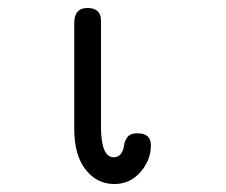

<svg xmlns="http://www.w3.org/2000/svg" viewBox="-20 -456 565 481"><path d="M166 -134V-398Q166 -436 199 -436Q233 -436 233 -404V-139Q233 -62 265 -62Q284 -62 290 -87Q290 -88 291 -93.5Q292 -99 293.5 -102.5Q295 -106 298 -111Q301 -116 307.5 -119Q314 -122 323 -122H325Q358 -122 358 -92Q358 -55 332 -25Q306 5 266 5Q223 5 194.5 -31Q166 -67 166 -134Z"/></svg>

Font: CMU Typewriter Text
Style: Regular
Weight: 500
Monospace: yes
Version: Version 0.7.0